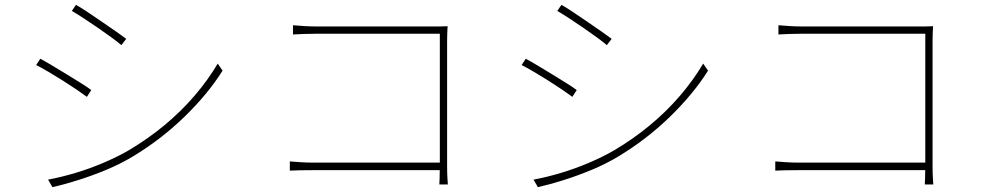

<svg xmlns="http://www.w3.org/2000/svg" viewBox="-20 -765 4040 791"><path d="M293 -745Q313 -734 342 -714.5Q371 -695 402.5 -673.5Q434 -652 460.5 -633.5Q487 -615 500 -605L480 -579Q465 -592 439 -611Q413 -630 382.5 -651Q352 -672 323.5 -690.5Q295 -709 276 -720ZM178 -25Q232 -35 290.5 -52.5Q349 -70 405.5 -94Q462 -118 509 -145Q590 -193 658 -249.5Q726 -306 781 -370Q836 -434 877 -503L897 -474Q836 -377 739 -283Q642 -189 525 -119Q475 -89 417 -65Q359 -41 302 -23Q245 -5 196 6ZM146 -523Q165 -513 195 -495Q225 -477 257 -457.5Q289 -438 316 -421Q343 -404 356 -394L338 -366Q322 -378 295.5 -396Q269 -414 238 -433.5Q207 -453 178 -470Q149 -487 129 -497Z M1187 -661Q1209 -659 1234.5 -657.5Q1260 -656 1282 -656H1763Q1778 -656 1792.5 -656Q1807 -656 1824 -657Q1823 -641 1822.5 -624.5Q1822 -608 1822 -595V-80Q1822 -52 1823.5 -28.5Q1825 -5 1825 -5H1790Q1790 -5 1791 -28.5Q1792 -52 1792 -78V-626H1283Q1259 -626 1230 -625Q1201 -624 1187 -623ZM1174 -100Q1187 -99 1215 -97Q1243 -95 1271 -95H1803V-64H1272Q1240 -64 1215 -63.5Q1190 -63 1174 -62Z M2293 -745Q2313 -734 2342 -714.5Q2371 -695 2402.5 -673.5Q2434 -652 2460.5 -633.5Q2487 -615 2500 -605L2480 -579Q2465 -592 2439 -611Q2413 -630 2382.5 -651Q2352 -672 2323.5 -690.5Q2295 -709 2276 -720ZM2178 -25Q2232 -35 2290.5 -52.5Q2349 -70 2405.5 -94Q2462 -118 2509 -145Q2590 -193 2658 -249.5Q2726 -306 2781 -370Q2836 -434 2877 -503L2897 -474Q2836 -377 2739 -283Q2642 -189 2525 -119Q2475 -89 2417 -65Q2359 -41 2302 -23Q2245 -5 2196 6ZM2146 -523Q2165 -513 2195 -495Q2225 -477 2257 -457.5Q2289 -438 2316 -421Q2343 -404 2356 -394L2338 -366Q2322 -378 2295.5 -396Q2269 -414 2238 -433.5Q2207 -453 2178 -470Q2149 -487 2129 -497Z M3187 -661Q3209 -659 3234.5 -657.5Q3260 -656 3282 -656H3763Q3778 -656 3792.5 -656Q3807 -656 3824 -657Q3823 -641 3822.5 -624.5Q3822 -608 3822 -595V-80Q3822 -52 3823.5 -28.5Q3825 -5 3825 -5H3790Q3790 -5 3791 -28.5Q3792 -52 3792 -78V-626H3283Q3259 -626 3230 -625Q3201 -624 3187 -623ZM3174 -100Q3187 -99 3215 -97Q3243 -95 3271 -95H3803V-64H3272Q3240 -64 3215 -63.5Q3190 -63 3174 -62Z"/></svg>

Font: Noto Sans HK Thin
Style: Regular
Weight: 100
Designer: Ryoko NISHIZUKA 西塚涼子 (kana, bopomofo & ideographs); Paul D. Hunt (Latin, Greek & Cyrillic); Sandoll Communications 산돌커뮤니
Foundry: Adobe
Version: Version 2.004-H2;hotconv 1.0.118;makeotfexe 2.5.65603